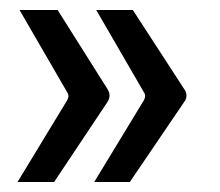

<svg xmlns="http://www.w3.org/2000/svg" viewBox="-20 -446 439 383"><path d="M347 -269Q357 -255 347 -242L239 -83H168L267 -246Q272 -255 267 -262L172 -426H245ZM194 -269Q203 -255 194 -242L88 -83H15L114 -246Q119 -255 114 -262L19 -426H95Z"/></svg>

Font: Gemunu Libre Medium
Style: Regular
Weight: 500
Designer: Puspanada Ekanayake, Sola Matas, Pathum Egodawatta, Kosala Senevirathne
Foundry: mooniak
Version: Version 1.100